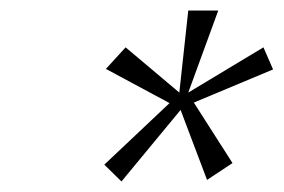

<svg xmlns="http://www.w3.org/2000/svg" viewBox="-20 -769 539 365"><path d="M323.3 -560 373.6 -427 422 -459 348.5 -574 499.1 -637 480.8 -679 337.9 -593 394.9 -749H337.9L320.9 -593L218.8 -679L181.3 -638L302.3 -573L178.3 -456L210.9 -424Z"/></svg>

Font: Cabin Condensed
Style: Regular
Weight: 400
Italic angle: -13°
Designer: Pablo Impallari
Foundry: Pablo Impallari. www.impallari.com Igino Marini. www.ikern.com
Version: Version 1.006